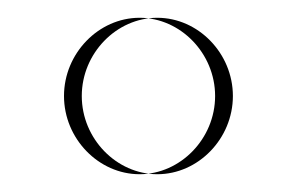

<svg xmlns="http://www.w3.org/2000/svg" viewBox="-20 -196 334 216"><path d="M52 -88C52 -40 91 0 137 0C183 0 222 -40 222 -88C222 -136 183 -176 137 -176C91 -176 52 -136 52 -88ZM72 -88C72 -136 111 -176 157 -176C203 -176 242 -136 242 -88C242 -40 203 0 157 0C111 0 72 -40 72 -88Z"/></svg>

Font: Hussar Plate
Style: Regular
Weight: 700
Foundry: Cannot Into Space Fonts
Version: Version 0.798247